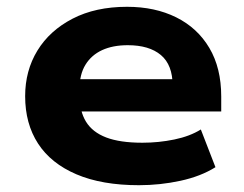

<svg xmlns="http://www.w3.org/2000/svg" viewBox="-20 -534 719 565"><path d="M389 11Q280 11 205 -21Q130 -53 92 -111.5Q54 -170 54 -251Q54 -326 90 -385Q126 -444 193.5 -479Q261 -514 354 -514Q436 -514 498.5 -483Q561 -452 596 -393Q631 -334 631 -250V-206H189V-301H504L488 -282Q488 -343 453.5 -372Q419 -401 356 -401Q312 -401 280.5 -386.5Q249 -372 231.5 -343.5Q214 -315 214 -272V-255Q214 -207 233 -176Q252 -145 292.5 -129.5Q333 -114 399 -114Q447 -114 493 -123.5Q539 -133 571 -153L614 -42Q571 -15 511 -2Q451 11 389 11Z"/></svg>

Font: Nunito Sans 7pt SemiExpanded ExtraBold
Style: Regular
Weight: 800
Width: 6
Designer: Vernon Adams
Foundry: Vernon Adams
Version: Version 3.101;gftools[0.9.27]